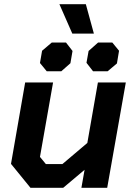

<svg xmlns="http://www.w3.org/2000/svg" viewBox="-20 -888 631 908"><path d="M32 -113 99 -498H231L169 -146L197 -112H275L393 -212L443 -498H575L487 0H365L380 -85L279 0H124ZM261 -868H386L424 -729H322ZM169 -590 179 -648 225 -687H292L323 -647L313 -589L270 -551H201ZM389 -591 399 -647 444 -687H511L543 -648L533 -588L489 -551H420Z"/></svg>

Font: Chakra Petch
Style: Bold Italic
Weight: 700
Italic angle: -10°
Designer: Katatrad Aksorn Co.,Ltd.
Foundry: Cadson Demak Co.,Ltd.
Version: Version 1.000; ttfautohint (v1.6)